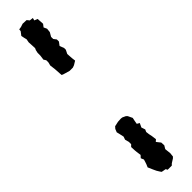

<svg xmlns="http://www.w3.org/2000/svg" viewBox="-319 -669 848 848"><g transform="rotate(-45 105.0 -245.5)"><path d="M132 -410 121 -406H101L80 -412L70 -415L63 -418L62 -430L61 -447L60 -460L57 -483L61 -499V-512L54 -523L57 -545V-562L60 -576L64 -585L63 -605L62 -623L65 -639L62 -651L59 -666L72 -683L73 -693L86 -695L101 -700L125 -699L134 -688L151 -686L148 -674L163 -668L164 -653L165 -636L155 -623L162 -608L160 -589L149 -570V-557L159 -544V-531L147 -515L155 -495V-484L146 -466L147 -451L148 -437L150 -421ZM120 -96 135 -89 141 -83 151 -62 148 -48 145 -31 157 -24 148 -5 154 13 149 24 151 40 154 54 157 77 148 85 155 94 163 104 164 122 155 137 156 147 158 165 156 184 150 190 131 202 124 209H98L94 201L73 197L68 190L60 177L53 162L43 139L49 125L52 116L56 103L50 89L60 78L57 57L56 46L55 24L64 15V1L59 -18L64 -32L59 -55L56 -67L62 -82L70 -91L93 -96L112 -97Z"/></g></svg>

Font: Winky Rough Light
Style: Regular
Weight: 300
Designer: Simon Atzbach
Foundry: typofactur
Version: Version 1.206; ttfautohint (v1.8.4.7-5d5b)